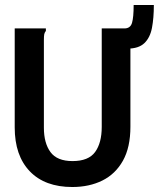

<svg xmlns="http://www.w3.org/2000/svg" viewBox="-20 -737 640 770"><path d="M270 13Q160 13 99.5 -50Q39 -113 39 -226V-623H164V-613Q159 -607 157.5 -600Q156 -593 156 -576V-225Q156 -163 182.5 -127Q209 -91 271 -91Q335 -91 361.5 -127.5Q388 -164 388 -228V-623H503V-229Q503 -146 473 -92.5Q443 -39 390.5 -13Q338 13 270 13ZM491 -542 479 -623Q503 -623 509.5 -645.5Q516 -668 516 -717H597Q597 -665 589.5 -625.5Q582 -586 559 -564Q536 -542 491 -542Z"/></svg>

Font: Inconsolata Expanded ExtraBold
Style: Regular
Weight: 800
Width: 7
Monospace: yes
Designer: Raph Levien, Cyreal, Brenton Simpson
Foundry: Raph Levien, Cyreal, Google
Version: Version 3.001; ttfautohint (v1.8.2.53-6de2)